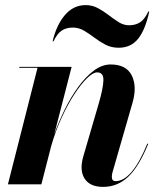

<svg xmlns="http://www.w3.org/2000/svg" viewBox="-20 -722 619 752"><path d="M265 -614Q240.5 -614 222.5 -602.8Q204.5 -591.5 189.5 -560H186Q201 -624 234.2 -663Q267.5 -702 315.5 -702Q341.5 -702 363.8 -690Q386 -678 406 -662.5Q426 -647 445.2 -635Q464.5 -623 485.5 -623Q510 -623 528 -634.2Q546 -645.5 561 -677H564.5Q549.5 -606 521.2 -570.5Q493 -535 445 -535Q416 -535 393 -547Q370 -559 349.8 -574.5Q329.5 -590 309 -602Q288.5 -614 265 -614ZM127 -456.5H55.5V-460H260.5L192.5 -196Q209.5 -244 233.2 -292.5Q257 -341 286 -381Q315 -421 347.2 -445.2Q379.5 -469.5 413.5 -469.5Q474.5 -469.5 496 -426.5Q517.5 -383.5 499 -319.5L421 -48.5Q418 -38.5 418 -29.5Q418 -12.5 432.5 -12.5Q497 -12.5 557 -159.5L560.5 -158.5Q523.5 -68 481.5 -29Q439.5 10 384 10Q342.5 10 321 -10.8Q299.5 -31.5 299.5 -67.5Q299.5 -78.5 301.8 -90.5Q304 -102.5 307 -112L367 -317.5Q384 -376 385 -407.2Q386 -438.5 360.5 -438.5Q344.5 -438.5 321 -415.8Q297.5 -393 271.5 -353.2Q245.5 -313.5 221.5 -261.2Q197.5 -209 180.5 -150L142 0H11Z"/></svg>

Font: Bodoni* 48pt
Style: Bold Italic
Weight: 700
Italic angle: -13°
Version: Version 2.3